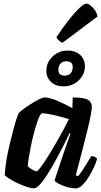

<svg xmlns="http://www.w3.org/2000/svg" viewBox="-20 -1036 557 1056"><path d="M167 0Q151 0 124.5 -9Q98 -18 71.5 -31Q45 -44 26 -56.5Q7 -69 6 -75Q8 -112 15.5 -156Q23 -200 33.5 -243.5Q44 -287 54 -324.5Q64 -362 72 -386Q80 -410 83 -414Q89 -421 107.5 -435Q126 -449 149.5 -464Q173 -479 194 -489.5Q215 -500 224 -500Q252 -500 294.5 -482Q337 -464 378 -441L380 -500Q441 -500 463 -487.5Q485 -475 485 -449Q485 -419 461 -321Q437 -223 397 -73L408 -66Q418 -76 431.5 -96Q445 -116 458.5 -138.5Q472 -161 482 -178Q491 -178 501.5 -173Q512 -168 514 -163Q509 -142 496 -114.5Q483 -87 466.5 -60.5Q450 -34 432 -17Q414 0 398 0Q373 0 346.5 -8Q320 -16 301 -26.5Q282 -37 280 -44L329 -191Q340 -223 351 -254Q362 -285 368 -301L363 -304Q347 -270 326 -229Q305 -188 282.5 -147.5Q260 -107 238.5 -73.5Q217 -40 198.5 -20Q180 0 167 0ZM182 -94Q187 -94 204 -116.5Q221 -139 243 -174Q265 -209 288 -249Q311 -289 330 -324.5Q349 -360 359 -381Q312 -395 275.5 -403.5Q239 -412 209 -413Q198 -402 187.5 -372.5Q177 -343 167 -305.5Q157 -268 149.5 -230.5Q142 -193 137.5 -163.5Q133 -134 133 -122Q142 -112 157.5 -103Q173 -94 182 -94ZM329 -561Q287 -561 261 -585Q235 -609 235 -646Q235 -693 269.5 -725.5Q304 -758 353 -758Q395 -758 421 -734Q447 -710 447 -672Q447 -626 412.5 -593.5Q378 -561 329 -561ZM336 -620Q357 -620 368.5 -633Q380 -646 380 -667Q380 -699 345 -699Q325 -699 313 -686.5Q301 -674 301 -652Q301 -620 336 -620ZM324 -801Q312 -805 302.5 -814.5Q293 -824 290 -831Q326 -885 359 -927Q392 -969 417.5 -992.5Q443 -1016 455 -1016Q465 -1016 478.5 -1005.5Q492 -995 503 -978.5Q514 -962 516 -945Z"/></svg>

Font: Texturina 72pt 72pt ExtraBold
Style: Italic
Weight: 800
Italic angle: -11°
Designer: Guillermo Torres Carreño
Foundry: Omnibus-Type
Version: Version 1.002; ttfautohint (v1.8.3)